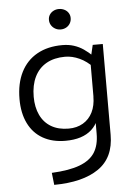

<svg xmlns="http://www.w3.org/2000/svg" viewBox="-60 -723 696 1003"><g transform="rotate(-5 287.5 -221.5)"><path d="M176 171.8Q268.1 167.4 322.9 146.6Q377.8 125.9 402.5 87.2Q427.1 48.5 427.1 -12.2L427.6 -392.6L447.1 -475.6H499.9L499.4 0Q499.4 120.1 416.4 177.2Q333.5 234.4 183.1 235.4ZM262.2 11.2Q193.5 11.2 143.7 -17.2Q94 -45.5 67.7 -99.1Q41.4 -152.7 41.4 -226.8Q41.4 -308.2 70.9 -367.1Q100.5 -426 156.1 -457.2Q211.7 -488.3 288.6 -488.3Q321.5 -488.3 348.9 -479.5Q376.2 -470.7 399 -455.1Q421.9 -439.5 447.4 -415L442.7 -357.4Q411.1 -391.5 372.9 -409Q334.7 -426.5 297.4 -426.5Q240.5 -426.5 199.8 -403.6Q159.1 -380.6 137.7 -336.9Q116.3 -293.2 116.3 -232.2Q116.3 -177.1 135.8 -136.2Q155.3 -95.2 192.9 -73Q230.5 -50.8 284.2 -50.8Q327.3 -50.8 359.7 -69.8Q392.2 -88.9 409.7 -124.1Q427.1 -159.3 427.1 -206.5L448 -157.5Q448 -76.7 399.9 -32.7Q351.8 11.2 262.2 11.2ZM287.7 -570.4Q272.2 -570.4 259.1 -577.7Q246 -585 238.3 -597.5Q230.6 -610 230.6 -625.5Q230.6 -640.9 238.3 -652.7Q246.1 -664.6 258.9 -671.1Q271.7 -677.7 287 -677.7Q302.6 -677.7 315.8 -671.1Q329 -664.6 336.8 -652.6Q344.6 -640.7 344.6 -625.5Q344.6 -610.2 337.2 -597.5Q329.7 -584.8 316.7 -577.6Q303.7 -570.4 287.7 -570.4Z"/></g></svg>

Font: DavidDev Light
Style: Regular
Weight: 300
Designer: David.dev
Foundry: David.dev
Version: Version 1.001;FEAKit 1.0